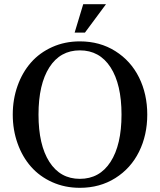

<svg xmlns="http://www.w3.org/2000/svg" viewBox="-20 -878 764 918"><path d="M336.9 -722.2 377.9 -857.9H486.8L386.2 -722.2ZM361.8 20Q290 20 229.7 -7.1Q169.4 -34.2 128.2 -81.1Q86.9 -127.9 64 -192.4Q41 -256.8 41 -330.1Q41 -403.3 64 -467.8Q86.9 -532.2 128.2 -579.1Q169.4 -626 229.7 -653.1Q290 -680.2 361.8 -680.2Q457.5 -680.2 531.5 -633.5Q605.5 -586.9 644.8 -507.6Q684.1 -428.2 684.1 -330.1Q684.1 -231.9 644.8 -152.6Q605.5 -73.2 531.5 -26.6Q457.5 20 361.8 20ZM361.8 -22.9Q456.1 -22.9 508.5 -104Q561 -185.1 561 -330.1Q561 -475.1 508.5 -556.2Q456.1 -637.2 361.8 -637.2Q268.1 -637.2 216.1 -556.2Q164.1 -475.1 164.1 -330.1Q164.1 -185.1 216.1 -104Q268.1 -22.9 361.8 -22.9Z"/></svg>

Font: El Messiri SemiBold
Style: Regular
Weight: 600
Designer: Mohamed Gaber
Foundry: Kief Type Foundry
Version: Version 2.007;PS 002.007;hotconv 1.0.88;makeotf.lib2.5.64775